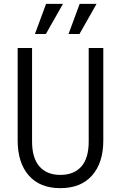

<svg xmlns="http://www.w3.org/2000/svg" viewBox="-20 -970 629 1000"><path d="M294 10Q188 10 130 -56Q72 -122 72 -239V-720H147V-233Q147 -147 185.5 -103Q224 -59 294 -59Q365 -59 403.5 -102.5Q442 -146 442 -233V-720H518V-238Q518 -122 459.5 -56Q401 10 294 10ZM219 -793H162L220 -950H308ZM394 -793H337L395 -950H483Z"/></svg>

Font: Instrument Sans SemiCondensed
Style: Regular
Weight: 400
Width: 4
Designer: Rodrigo Fuenzalida
Foundry: fragTYPE
Version: Version 1.000;gftools[0.9.28]